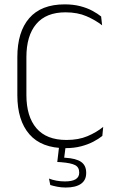

<svg xmlns="http://www.w3.org/2000/svg" viewBox="-20 -669 541 880"><path d="M280 10Q170 10 114.8 -53.5Q59.5 -117 59.5 -232.5V-407Q59.5 -523 114.2 -586Q169 -649 276.5 -649Q315.5 -649 347.5 -640.8Q379.5 -632.5 403.5 -619.5Q427.5 -606.5 443.5 -593.5L448 -553Q418 -576.5 376.8 -594.5Q335.5 -612.5 280 -612.5Q191.5 -612.5 146.2 -559Q101 -505.5 101 -407V-233.5Q101 -135 147 -81.2Q193 -27.5 284.5 -27.5Q340 -27.5 381.2 -45Q422.5 -62.5 453 -87.5L449 -46Q433 -33 408.5 -20Q384 -7 351.8 1.5Q319.5 10 280 10ZM281.5 -3 272.5 67.5 253.5 53Q258 53 265.5 53.2Q273 53.5 279 54Q329 57 352 73.2Q375 89.5 375 122.5V124.5Q375 157 350.8 173.8Q326.5 190.5 281 190.5Q261 190.5 242.2 186.8Q223.5 183 210.5 179L204.5 149.5Q220 155.5 238.5 159Q257 162.5 277.5 162.5Q310.5 162.5 326.8 152.5Q343 142.5 343 123V121.5Q343 97.5 324.2 87.8Q305.5 78 260.5 74.5Q256 74 251.5 73.8Q247 73.5 242.5 73.5L251.5 -3Z"/></svg>

Font: Anek Tamil ExtraLight
Style: Regular
Weight: 250
Version: Version 1.003